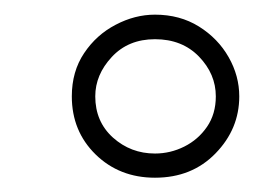

<svg xmlns="http://www.w3.org/2000/svg" viewBox="-20 -822 358 262"><path d="M191.5 -579.5Q143 -579.5 110.5 -611.2Q78 -643 78 -690.5Q78 -724.5 94.8 -749.5Q111.5 -774.5 137.8 -788.2Q164 -802 191.5 -802Q225.5 -802 251.5 -785.8Q277.5 -769.5 292 -744Q306.5 -718.5 306.5 -690.5Q306.5 -646 274.2 -612.8Q242 -579.5 191.5 -579.5ZM191.5 -612.5Q212.5 -612.5 231.5 -622Q250.5 -631.5 262.5 -649Q274.5 -666.5 274.5 -690.5Q274.5 -721 251.5 -744.8Q228.5 -768.5 191.5 -768.5Q155 -768.5 132.5 -744.2Q110 -720 110 -690.5Q110 -656 134.2 -634.2Q158.5 -612.5 191.5 -612.5Z"/></svg>

Font: Argentum Novus Light
Style: Regular
Weight: 300
Designer: Julieta Ulanovsky (font) & Cristiano Sobral (main changes)
Foundry: Julieta Ulanovsky (font) & Cristiano Sobral (main changes)
Version: Version 3.00;November 27, 2020;FontCreator 13.0.0.2655 64-bi